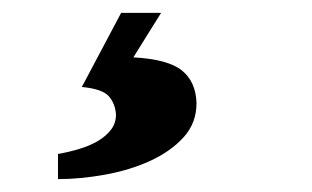

<svg xmlns="http://www.w3.org/2000/svg" viewBox="-20 -21 485 298"><path d="M187 68Q241 71 262.5 88.5Q284 106 285 139Q285 170 265 192Q245 214 213.5 228.5Q182 243 143.5 250Q105 257 70 257V218Q87 215 103.5 210Q120 205 132.5 197.5Q145 190 152.5 180Q160 170 160 157Q159 140 149 128.5Q139 117 107 114L168 -1H230Z"/></svg>

Font: PTSerif
Style: Bold Italic
Weight: 700
Italic angle: -12°
Designer: A.Korolkova, O.Umpeleva, V.Yefimov
Foundry: ParaType Ltd
Version: Version 1.000W OFL; ttfautohint (v1.2) -l 8 -r 50 -G 200 -x 